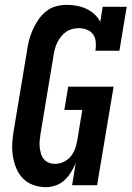

<svg xmlns="http://www.w3.org/2000/svg" viewBox="-20 -763 542 791"><path d="M169 8Q142 8 117 -1Q92 -10 74.5 -28Q57 -46 47 -70Q37 -94 33 -120Q29 -146 30.5 -173Q32 -200 37 -228L91 -552Q94 -575 99.5 -596.5Q105 -618 114.5 -639.5Q124 -661 137.5 -681Q151 -701 169.5 -716Q188 -731 210.5 -737Q233 -743 255 -743Q277 -743 297.5 -739Q318 -735 336 -726.5Q354 -718 369 -704.5Q384 -691 393 -673L403 -735H502L472 -554H373Q376 -572 374.5 -589.5Q373 -607 364 -620.5Q355 -634 338.5 -640.5Q322 -647 305 -647Q292 -647 278 -643.5Q264 -640 252.5 -632Q241 -624 232 -613Q223 -602 216.5 -589Q210 -576 206.5 -563Q203 -550 201 -537L147 -212Q145 -198 143.5 -184Q142 -170 143.5 -157Q145 -144 148.5 -131Q152 -118 160 -108Q168 -98 180.5 -93Q193 -88 207 -88Q224 -88 241 -95.5Q258 -103 270 -117Q282 -131 288.5 -148Q295 -165 298 -183L319 -310H245L261 -406H448L380 0H277L292 -92Q284 -72 272.5 -53.5Q261 -35 245.5 -20.5Q230 -6 209.5 1Q189 8 169 8Z"/></svg>

Font: Iosevka Slab
Style: Bold Italic
Weight: 700
Italic angle: -9°
Monospace: yes
Designer: Belleve Invis
Foundry: Belleve Invis
Version: Version 11.1.0; ttfautohint (v1.8.3)